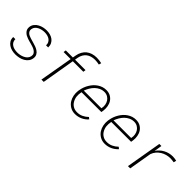

<svg xmlns="http://www.w3.org/2000/svg" viewBox="128 -1716 2679 2679"><g transform="rotate(45 1467.5 -376.5)"><path d="M437 -132.8Q431.2 -104 412.8 -84Q394.5 -64 369.1 -52.2Q343.8 -39.6 315.2 -33.9Q286.6 -28.3 261.2 -28.3Q233.4 -28.3 206.5 -34.2Q179.7 -40 158.7 -53.2Q137.2 -66.4 124 -88.1Q110.8 -109.9 110.8 -141.6H68.8Q67.9 -101.1 84.5 -72.8Q101.1 -44.4 128.9 -25.9Q156.2 -7.3 190.7 1.2Q225.1 9.8 260.7 9.8Q294.9 9.8 331.5 2Q368.2 -5.9 399.4 -23.4Q430.2 -41 451.7 -68.1Q473.1 -95.2 478.5 -134.3Q483.4 -168.5 469.5 -195.3Q455.6 -222.2 427.7 -240.2Q403.8 -255.9 378.4 -265.1Q353 -274.4 328.1 -281.2Q311.5 -286.6 292.5 -291.5Q273.4 -296.4 254.9 -302.7Q237.3 -308.1 220.2 -315.9Q203.1 -323.7 190.9 -335.4Q178.2 -346.7 172.1 -362.5Q166 -378.4 169.9 -400.4Q174.8 -427.7 192.1 -446.8Q209.5 -465.8 233.4 -477.5Q256.8 -489.3 283.9 -494.6Q311 -500 335 -499.5Q361.8 -499.5 387.7 -492.7Q413.6 -485.8 434.1 -471.7Q453.6 -457.5 465.1 -435.5Q476.6 -413.6 474.6 -383.8H516.6Q517.6 -423.3 503.2 -452.1Q488.8 -481 463.4 -500.5Q438.5 -519.5 405 -528.8Q371.6 -538.1 335.4 -538.1Q303.7 -538.1 270.3 -530.8Q236.8 -523.4 207.5 -507.3Q176.8 -491.2 154.5 -463.6Q132.3 -436 127.9 -398.4Q125 -370.6 133.3 -349.9Q141.6 -329.1 157.7 -314Q172.4 -298.8 192.4 -288.3Q212.4 -277.8 233.9 -270.5Q252.9 -263.7 272.9 -258.5Q293 -253.4 312 -248Q332 -242.7 355.5 -234.6Q378.9 -226.6 398.4 -213.9Q420.9 -199.2 431.4 -179.9Q441.9 -160.6 437 -132.8Z M767.1 0H812.5L896 -490.7H1103.5L1108.9 -528.3H902.3L909.7 -572.8Q917 -610.4 933.3 -638.7Q949.7 -667 974.6 -686.5Q999 -705.1 1030.5 -714.6Q1062 -724.1 1100.1 -724.6Q1122.1 -724.1 1143.1 -721.9Q1164.1 -719.7 1185.1 -714.8L1195.3 -751.5Q1170.9 -756.8 1146.7 -760Q1122.6 -763.2 1097.7 -763.2Q1051.3 -763.2 1012.5 -750.7Q973.6 -738.3 944.3 -714.4Q914.6 -689.9 894.8 -654.3Q875 -618.7 867.2 -572.3L859.4 -528.3H719.7L713.9 -490.7H853Z M1436 9.8Q1493.2 9.8 1543.7 -13.2Q1594.2 -36.1 1631.8 -78.6L1605.5 -100.1Q1570.8 -66.4 1528.8 -46.9Q1486.8 -27.3 1437.5 -28.3Q1393.6 -28.8 1360.8 -48.6Q1328.1 -68.4 1309.6 -99.6Q1286.6 -137.2 1281.7 -179Q1276.9 -220.7 1287.1 -271H1678.7L1684.1 -304.2Q1689.9 -348.1 1682.6 -390.1Q1675.3 -432.1 1653.8 -464.8Q1632.3 -497.6 1597.2 -517.6Q1562 -537.6 1513.2 -538.1Q1477.1 -538.6 1444.8 -528.1Q1412.6 -517.6 1384.8 -499Q1356.4 -480.5 1333 -454.8Q1309.6 -429.2 1292 -399.4Q1273.9 -370.1 1262 -337.6Q1250 -305.2 1244.6 -272L1240.7 -251Q1234.9 -204.1 1243.9 -158.9Q1252.9 -113.8 1275.4 -78.6Q1299.8 -40 1340.6 -15.4Q1381.3 9.3 1436 9.8ZM1512.7 -500Q1549.3 -499.5 1576.9 -483.2Q1604.5 -466.8 1621.6 -440.9Q1638.2 -415 1644 -382.3Q1649.9 -349.6 1643.1 -315.9L1641.6 -309.1H1293.5Q1306.6 -344.7 1326.7 -379.2Q1346.7 -413.6 1374.5 -440.9Q1401.9 -467.3 1436.5 -483.6Q1471.2 -500 1512.7 -500Z M2022.9 9.8Q2080.1 9.8 2130.6 -13.2Q2181.2 -36.1 2218.8 -78.6L2192.4 -100.1Q2157.7 -66.4 2115.7 -46.9Q2073.7 -27.3 2024.4 -28.3Q1980.5 -28.8 1947.8 -48.6Q1915 -68.4 1896.5 -99.6Q1873.5 -137.2 1868.7 -179Q1863.8 -220.7 1874 -271H2265.6L2271 -304.2Q2276.9 -348.1 2269.5 -390.1Q2262.2 -432.1 2240.7 -464.8Q2219.2 -497.6 2184.1 -517.6Q2148.9 -537.6 2100.1 -538.1Q2064 -538.6 2031.7 -528.1Q1999.5 -517.6 1971.7 -499Q1943.4 -480.5 1919.9 -454.8Q1896.5 -429.2 1878.9 -399.4Q1860.8 -370.1 1848.9 -337.6Q1836.9 -305.2 1831.5 -272L1827.6 -251Q1821.8 -204.1 1830.8 -158.9Q1839.8 -113.8 1862.3 -78.6Q1886.7 -40 1927.5 -15.4Q1968.3 9.3 2022.9 9.8ZM2099.6 -500Q2136.2 -499.5 2163.8 -483.2Q2191.4 -466.8 2208.5 -440.9Q2225.1 -415 2231 -382.3Q2236.8 -349.6 2230 -315.9L2228.5 -309.1H1880.4Q1893.6 -344.7 1913.6 -379.2Q1933.6 -413.6 1961.4 -440.9Q1988.8 -467.3 2023.4 -483.6Q2058.1 -500 2099.6 -500Z M2823.7 -538.6Q2787.1 -538.6 2753.2 -530.3Q2719.2 -522 2689.5 -505.9Q2659.2 -490.2 2633.3 -466.8Q2607.4 -443.4 2586.4 -413.1L2592.8 -442.4L2606 -528.3H2565.4L2474.6 0H2519L2576.7 -337.9Q2589.8 -377 2615.2 -406.7Q2640.6 -436.5 2673.8 -457Q2705.6 -476.6 2742.7 -486.6Q2779.8 -496.6 2817.4 -496.6Q2835.4 -496.6 2852.8 -494.1Q2870.1 -491.7 2887.7 -488.8L2897.5 -528.8Q2879.4 -533.2 2861.1 -535.6Q2842.8 -538.1 2823.7 -538.6Z"/></g></svg>

Font: Roboto Mono ExtraLight
Style: Italic
Weight: 250
Italic angle: -10°
Monospace: yes
Designer: Google
Version: Version 3.000